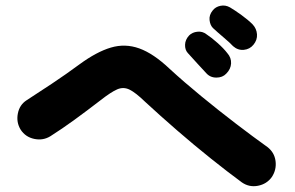

<svg xmlns="http://www.w3.org/2000/svg" viewBox="-20 -751 1040 678"><path d="M834 -107Q785 -143 725.5 -190.5Q666 -238 606 -290Q546 -342 493 -391Q459 -424 437.5 -434.5Q416 -445 394 -435.5Q372 -426 335 -397Q287 -360 243 -328Q199 -296 158 -270Q132 -254 101 -260.5Q70 -267 53 -293Q37 -319 43 -350Q49 -381 74 -397Q110 -420 162.5 -455Q215 -490 261 -524Q321 -568 371.5 -583Q422 -598 472 -580Q522 -562 579 -508Q629 -462 690.5 -411.5Q752 -361 813.5 -314Q875 -267 924 -232Q949 -213 953 -182.5Q957 -152 940 -126Q922 -101 891 -95Q860 -89 834 -107ZM803 -588Q793 -599 770 -618.5Q747 -638 732 -652Q722 -662 720 -680Q718 -698 731 -714Q741 -727 758.5 -730.5Q776 -734 792 -725Q809 -715 832.5 -698Q856 -681 872 -665Q886 -650 887.5 -630Q889 -610 875 -593Q862 -577 841 -575Q820 -573 803 -588ZM779 -491Q766 -477 744 -477Q722 -477 708 -493Q698 -504 677.5 -526Q657 -548 643 -564Q633 -575 633.5 -593Q634 -611 648 -626Q659 -637 677 -639Q695 -641 709 -630Q726 -619 748 -599.5Q770 -580 783 -563Q797 -547 796 -527Q795 -507 779 -491Z"/></svg>

Font: Zen Maru Gothic Black
Style: Regular
Weight: 900
Designer: Yoshimichi Ohira
Foundry: Positype
Version: Version 1.001